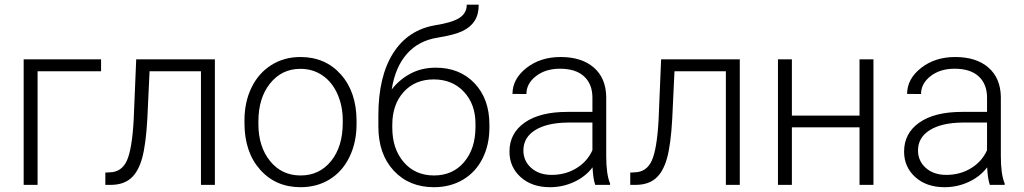

<svg xmlns="http://www.w3.org/2000/svg" viewBox="-20 -778 4311 808"><path d="M405.3 -478H138.2V0H79.6V-528.3H405.3Z M884.3 -528.3V0H825.7V-478H609.4L600.1 -280.3Q594.2 -170.4 578.1 -112.5Q562 -54.7 530.3 -27.3Q498.5 0 445.8 0H423.3V-51.8L441.4 -52.7Q491.7 -53.7 513.7 -101.6Q535.6 -149.4 542.5 -272.5L553.2 -528.3Z M1008.8 0ZM1008.8 -272Q1008.8 -348.1 1038.3 -409.2Q1067.9 -470.2 1121.8 -504.2Q1175.8 -538.1 1244.1 -538.1Q1349.6 -538.1 1415 -464.1Q1480.5 -390.1 1480.5 -268.1V-255.9Q1480.5 -179.2 1450.9 -117.9Q1421.4 -56.6 1367.7 -23.4Q1314 9.8 1245.1 9.8Q1140.1 9.8 1074.5 -64.2Q1008.8 -138.2 1008.8 -260.3ZM1067.4 -255.9Q1067.4 -161.1 1116.5 -100.3Q1165.5 -39.6 1245.1 -39.6Q1324.2 -39.6 1373.3 -100.3Q1422.4 -161.1 1422.4 -260.7V-272Q1422.4 -332.5 1399.9 -382.8Q1377.4 -433.1 1336.9 -460.7Q1296.4 -488.3 1244.1 -488.3Q1166 -488.3 1116.7 -427Q1067.4 -365.7 1067.4 -266.6Z M1814 -493.2Q1914.6 -493.2 1977.1 -427.5Q2039.6 -361.8 2039.6 -253.4V-240.7Q2039.6 -168.9 2011 -111.6Q1982.4 -54.2 1929 -22.2Q1875.5 9.8 1806.2 9.8Q1701.7 9.8 1637 -59.8Q1572.3 -129.4 1572.3 -245.6V-292.5Q1572.3 -456.5 1634.8 -554.7Q1697.3 -652.8 1812.5 -671.9Q1885.3 -683.6 1914.8 -703.6Q1944.3 -723.6 1944.3 -758.3H1994.6Q1994.6 -717.3 1977.5 -690.4Q1960.4 -663.6 1926.3 -647.2Q1892.1 -630.9 1821.8 -619.6Q1741.2 -606.9 1692.1 -551Q1643.1 -495.1 1628.4 -401.4Q1659.7 -442.4 1706.8 -467.8Q1753.9 -493.2 1814 -493.2ZM1630.9 -252.9V-240.7Q1630.9 -151.4 1679.2 -95.5Q1727.5 -39.6 1806.2 -39.6Q1885.3 -39.6 1933.1 -95.9Q1981 -152.3 1981 -244.1V-256.8Q1981 -339.4 1932.4 -391.6Q1883.8 -443.8 1805.2 -443.8Q1726.6 -443.8 1678.7 -390.9Q1630.9 -337.9 1630.9 -252.9Z M2124 0ZM2484.9 0Q2476.1 -24.9 2473.6 -73.7Q2442.9 -33.7 2395.3 -12Q2347.7 9.8 2294.4 9.8Q2218.3 9.8 2171.1 -32.7Q2124 -75.2 2124 -140.1Q2124 -217.3 2188.2 -262.2Q2252.4 -307.1 2367.2 -307.1H2473.1V-367.2Q2473.1 -423.8 2438.2 -456.3Q2403.3 -488.8 2336.4 -488.8Q2275.4 -488.8 2235.4 -457.5Q2195.3 -426.3 2195.3 -382.3L2136.7 -382.8Q2136.7 -445.8 2195.3 -491.9Q2253.9 -538.1 2339.4 -538.1Q2427.7 -538.1 2478.8 -493.9Q2529.8 -449.7 2531.2 -370.6V-120.6Q2531.2 -43.9 2547.4 -5.9V0ZM2301.3 -42Q2359.9 -42 2406 -70.3Q2452.1 -98.6 2473.1 -146V-262.2H2368.7Q2281.2 -261.2 2231.9 -230.2Q2182.6 -199.2 2182.6 -145Q2182.6 -100.6 2215.6 -71.3Q2248.5 -42 2301.3 -42Z M3093.3 -528.3V0H3034.7V-478H2818.4L2809.1 -280.3Q2803.2 -170.4 2787.1 -112.5Q2771 -54.7 2739.3 -27.3Q2707.5 0 2654.8 0H2632.3V-51.8L2650.4 -52.7Q2700.7 -53.7 2722.7 -101.6Q2744.6 -149.4 2751.5 -272.5L2762.2 -528.3Z M3655.8 0H3597.2V-242.2H3312.5V0H3253.9V-528.3H3312.5V-291.5H3597.2V-528.3H3655.8Z M3784.7 0ZM4145.5 0Q4136.7 -24.9 4134.3 -73.7Q4103.5 -33.7 4055.9 -12Q4008.3 9.8 3955.1 9.8Q3878.9 9.8 3831.8 -32.7Q3784.7 -75.2 3784.7 -140.1Q3784.7 -217.3 3848.9 -262.2Q3913.1 -307.1 4027.8 -307.1H4133.8V-367.2Q4133.8 -423.8 4098.9 -456.3Q4064 -488.8 3997.1 -488.8Q3936 -488.8 3896 -457.5Q3856 -426.3 3856 -382.3L3797.4 -382.8Q3797.4 -445.8 3856 -491.9Q3914.6 -538.1 4000 -538.1Q4088.4 -538.1 4139.4 -493.9Q4190.4 -449.7 4191.9 -370.6V-120.6Q4191.9 -43.9 4208 -5.9V0ZM3961.9 -42Q4020.5 -42 4066.7 -70.3Q4112.8 -98.6 4133.8 -146V-262.2H4029.3Q3941.9 -261.2 3892.6 -230.2Q3843.3 -199.2 3843.3 -145Q3843.3 -100.6 3876.2 -71.3Q3909.2 -42 3961.9 -42Z"/></svg>

Font: Roboto Light
Style: Regular
Weight: 300
Designer: Google
Version: Version 2.134; 2016; ttfautohint (v1.6)